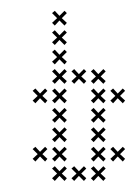

<svg xmlns="http://www.w3.org/2000/svg" viewBox="-20 -337 254 353"><path d="M138.6 -9.3 129.3 -17.9 138.6 -27.1 134.3 -31.4 125 -22.1 116.4 -31.4 111.4 -27.1 120.7 -17.9 111.4 -9.3 116.4 -4.3 125 -13.6 134.3 -4.3ZM67.1 -45 57.9 -53.6 67.1 -62.9 62.9 -67.1 53.6 -57.9 45 -67.1 40 -62.9 49.3 -53.6 40 -45 45 -40 53.6 -49.3 62.9 -40ZM174.3 -45 165 -53.6 174.3 -62.9 170 -67.1 160.7 -57.9 152.1 -67.1 147.1 -62.9 156.4 -53.6 147.1 -45 152.1 -40 160.7 -49.3 170 -40ZM174.3 -9.3 165 -17.9 174.3 -27.1 170 -31.4 160.7 -22.1 152.1 -31.4 147.1 -27.1 156.4 -17.9 147.1 -9.3 152.1 -4.3 160.7 -13.6 170 -4.3ZM210 -45 200.7 -53.6 210 -62.9 205.7 -67.1 196.4 -57.9 187.9 -67.1 182.9 -62.9 192.1 -53.6 182.9 -45 187.9 -40 196.4 -49.3 205.7 -40ZM102.9 -9.3 93.6 -17.9 102.9 -27.1 98.6 -31.4 89.3 -22.1 80.7 -31.4 75.7 -27.1 85 -17.9 75.7 -9.3 80.7 -4.3 89.3 -13.6 98.6 -4.3ZM102.9 -45 93.6 -53.6 102.9 -62.9 98.6 -67.1 89.3 -57.9 80.7 -67.1 75.7 -62.9 85 -53.6 75.7 -45 80.7 -40 89.3 -49.3 98.6 -40ZM102.9 -80.7 93.6 -89.3 102.9 -98.6 98.6 -102.9 89.3 -93.6 80.7 -102.9 75.7 -98.6 85 -89.3 75.7 -80.7 80.7 -75.7 89.3 -85 98.6 -75.7ZM102.9 -116.4 93.6 -125 102.9 -134.3 98.6 -138.6 89.3 -129.3 80.7 -138.6 75.7 -134.3 85 -125 75.7 -116.4 80.7 -111.4 89.3 -120.7 98.6 -111.4ZM102.9 -152.1 93.6 -160.7 102.9 -170 98.6 -174.3 89.3 -165 80.7 -174.3 75.7 -170 85 -160.7 75.7 -152.1 80.7 -147.1 89.3 -156.4 98.6 -147.1ZM102.9 -187.9 93.6 -196.4 102.9 -205.7 98.6 -210 89.3 -200.7 80.7 -210 75.7 -205.7 85 -196.4 75.7 -187.9 80.7 -182.9 89.3 -192.1 98.6 -182.9ZM102.9 -223.6 93.6 -232.1 102.9 -241.4 98.6 -245.7 89.3 -236.4 80.7 -245.7 75.7 -241.4 85 -232.1 75.7 -223.6 80.7 -218.6 89.3 -227.9 98.6 -218.6ZM102.9 -259.3 93.6 -267.9 102.9 -277.1 98.6 -281.4 89.3 -272.1 80.7 -281.4 75.7 -277.1 85 -267.9 75.7 -259.3 80.7 -254.3 89.3 -263.6 98.6 -254.3ZM102.9 -295 93.6 -303.6 102.9 -312.9 98.6 -317.1 89.3 -307.9 80.7 -317.1 75.7 -312.9 85 -303.6 75.7 -295 80.7 -290 89.3 -299.3 98.6 -290ZM67.1 -152.1 57.9 -160.7 67.1 -170 62.9 -174.3 53.6 -165 45 -174.3 40 -170 49.3 -160.7 40 -152.1 45 -147.1 53.6 -156.4 62.9 -147.1ZM138.6 -187.9 129.3 -196.4 138.6 -205.7 134.3 -210 125 -200.7 116.4 -210 111.4 -205.7 120.7 -196.4 111.4 -187.9 116.4 -182.9 125 -192.1 134.3 -182.9ZM174.3 -152.1 165 -160.7 174.3 -170 170 -174.3 160.7 -165 152.1 -174.3 147.1 -170 156.4 -160.7 147.1 -152.1 152.1 -147.1 160.7 -156.4 170 -147.1ZM174.3 -116.4 165 -125 174.3 -134.3 170 -138.6 160.7 -129.3 152.1 -138.6 147.1 -134.3 156.4 -125 147.1 -116.4 152.1 -111.4 160.7 -120.7 170 -111.4ZM174.3 -80.7 165 -89.3 174.3 -98.6 170 -102.9 160.7 -93.6 152.1 -102.9 147.1 -98.6 156.4 -89.3 147.1 -80.7 152.1 -75.7 160.7 -85 170 -75.7ZM174.3 -187.9 165 -196.4 174.3 -205.7 170 -210 160.7 -200.7 152.1 -210 147.1 -205.7 156.4 -196.4 147.1 -187.9 152.1 -182.9 160.7 -192.1 170 -182.9ZM210 -152.1 200.7 -160.7 210 -170 205.7 -174.3 196.4 -165 187.9 -174.3 182.9 -170 192.1 -160.7 182.9 -152.1 187.9 -147.1 196.4 -156.4 205.7 -147.1Z"/></svg>

Font: Gossip Low Cross Small
Style: Regular
Weight: 200
Width: 3
Designer: Deborah Khodanovich
Version: Version 1.001;Glyphs 3.3.1 (3343)